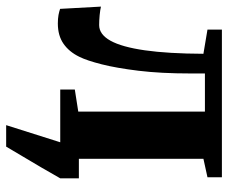

<svg xmlns="http://www.w3.org/2000/svg" viewBox="-80 -498 758 639"><g transform="rotate(90 299.5 -179.0)"><path d="M397 180 454 0 451 -62H574V0Q557 30.5 537.5 63.5Q518 96.5 500 126.8Q482 157 468.5 180ZM58.5 8Q42.5 8 30.5 5.8Q18.5 3.5 10 0.5L2.5 -135.5Q12.5 -133 30.5 -131.2Q48.5 -129.5 64 -129.5Q95 -129.5 116 -167.2Q137 -205 148 -282Q159 -359 159.5 -476.5L79 -490V-538H570.5V-490L509 -476.5V-60L572 -48.5V0H278.5V-48.5L352 -60V-481.5H225V-433.5Q225 -334.5 216 -260.8Q207 -187 194.5 -137.8Q182 -88.5 169.5 -63.5Q153 -29.5 126 -10.8Q99 8 58.5 8Z"/></g></svg>

Font: Merriweather 60pt ExtraBold
Style: Regular
Weight: 800
Version: Version 2.100